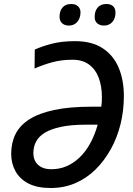

<svg xmlns="http://www.w3.org/2000/svg" viewBox="-20 -931 666 961"><path d="M234 10Q166 10 122.5 -12.5Q79 -35 57.5 -74Q36 -113 36 -161Q36 -216 57.5 -259.5Q79 -303 126.5 -333.5Q174 -364 251 -380.5Q328 -397 439 -397H487Q489 -412 489.5 -421.5Q490 -431 490 -445Q490 -500 474 -542Q458 -584 425.5 -608Q393 -632 343 -632Q288 -632 242 -619.5Q196 -607 153 -588L154 -683Q195 -701 243 -713Q291 -725 356 -725Q440 -725 494 -689.5Q548 -654 574 -592Q600 -530 600 -450Q600 -378 583.5 -310.5Q567 -243 535 -185Q503 -127 458.5 -83Q414 -39 357.5 -14.5Q301 10 234 10ZM237 -84Q278 -84 313 -99Q348 -114 378 -142.5Q408 -171 431 -212.5Q454 -254 469 -307H412Q336 -307 285 -296Q234 -285 204 -266.5Q174 -248 160.5 -222Q147 -196 147 -165Q147 -141 157 -123Q167 -105 187 -94.5Q207 -84 237 -84ZM500 -803Q480 -803 466.5 -814.5Q453 -826 454 -848Q454 -876 469 -893.5Q484 -911 513 -911Q534 -911 546 -900Q558 -889 558 -868Q558 -838 542 -820.5Q526 -803 500 -803ZM325 -803Q304 -803 291 -814.5Q278 -826 278 -848Q278 -876 293 -893.5Q308 -911 336 -911Q351 -911 361 -906Q371 -901 377 -891.5Q383 -882 383 -868Q382 -838 366 -820.5Q350 -803 325 -803Z"/></svg>

Font: Noto Sans Display Medium
Style: Italic
Weight: 500
Italic angle: -12°
Designer: Monotype Design Team
Foundry: Monotype Imaging Inc.
Version: Version 2.003